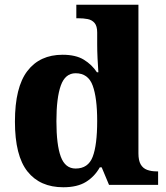

<svg xmlns="http://www.w3.org/2000/svg" viewBox="-20 -780 702 810"><path d="M247 10Q149 10 96 -56.5Q43 -123 43 -267Q43 -412 95.5 -480.5Q148 -549 244 -549Q300 -549 334 -528Q368 -507 389 -475H395Q393 -501 391.5 -534Q390 -567 390 -593V-643Q390 -670 379 -683Q368 -696 350 -699.5Q332 -703 310 -703H302V-760H564V-133Q564 -103 573.5 -86.5Q583 -70 600.5 -63.5Q618 -57 641 -57H647V0H440L409 -74H401Q379 -35 342.5 -12.5Q306 10 247 10ZM299 -69Q352 -69 371 -118.5Q390 -168 390 -270Q390 -367 371 -419Q352 -471 299 -471Q255 -471 236.5 -419Q218 -367 218 -269Q218 -169 236.5 -119Q255 -69 299 -69Z"/></svg>

Font: Noto Serif Tibetan ExtraBold
Style: Regular
Weight: 800
Version: Version 2.103